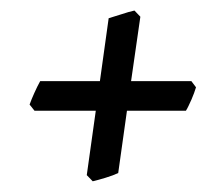

<svg xmlns="http://www.w3.org/2000/svg" viewBox="-20 -457 416 364"><path d="M351.6 -291.5Q350.1 -286.6 347.9 -280.5Q345.7 -274.4 343 -268.3Q340.3 -262.2 337.6 -256.6Q335 -251 332.5 -247.1H220.7L204.1 -128.9Q194.8 -124.5 180.4 -120.1Q166 -115.7 155.8 -113.3L144.5 -125L161.6 -247.1H45.4L36.1 -258.8Q39.6 -268.6 45.2 -281Q50.8 -293.5 56.2 -303.2H169.4L186 -422.4Q190.4 -423.8 196.8 -425.8Q203.1 -427.7 210 -429.9Q216.8 -432.1 223.4 -434.1Q230 -436 234.9 -437L246.1 -425.3L228.5 -303.2H342.8Z"/></svg>

Font: Gentium Plus
Style: Italic
Weight: 400
Italic angle: -8°
Designer: J. Victor Gaultney, Annie Olsen, Iska Routamaa
Foundry: SIL International
Version: Version 1.510